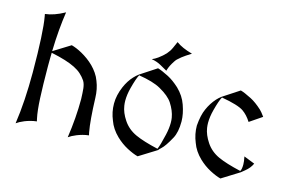

<svg xmlns="http://www.w3.org/2000/svg" viewBox="-93 -957 1786 1178"><g transform="rotate(15 800.0 -368.0)"><path d="M73.2 0Q84 -73.7 89.1 -155.3Q94.2 -236.8 94.2 -328.1Q93.8 -457 89.1 -544.4Q84.5 -631.8 76.2 -677.7L73.2 -694.3Q102.5 -697.8 132.3 -708.3Q162.1 -718.8 192.9 -735.8L196.3 -737.8Q188 -683.1 182.6 -620.6Q177.2 -558.1 175.3 -485.4L282.2 -551.8Q295.9 -548.3 313.7 -541Q331.5 -533.7 351.1 -522.7Q370.6 -511.7 390.9 -497.1Q411.1 -482.4 429 -464.6Q446.8 -446.8 461.4 -425.5Q476.1 -404.3 484.9 -379.9Q503.9 -333 505.4 -277.3Q507.8 -206.1 512.2 -152.6Q516.6 -99.1 523.4 -62.5L527.3 -44.9Q506.8 -42.5 488 -37.4Q469.2 -32.2 453.4 -25.9Q437.5 -19.5 424.8 -12.7Q412.1 -5.9 404.3 0Q423.3 -127.9 423.3 -247.6Q422.4 -268.6 421.6 -285.2Q420.9 -301.8 419.2 -315.2Q417.5 -328.6 414.3 -339.6Q411.1 -350.6 405.3 -360.4Q391.1 -381.3 372.8 -397.9Q354.5 -414.6 327.6 -428Q300.8 -441.4 263.9 -452.9Q227.1 -464.4 175.8 -475.1H175.3Q174.8 -457 174.6 -438.7Q174.3 -420.4 174.3 -401.9V-384.8Q174.8 -267.1 178.7 -187Q182.6 -106.9 192.4 -62.5L196.3 -44.9Q175.3 -42.5 156.5 -37.4Q137.7 -32.2 121.8 -25.9Q106 -19.5 93.5 -12.7Q81.1 -5.9 73.2 0Z M729.5 -480.5 729 -480Q714.8 -453.6 698.7 -391.6Q687 -347.2 687 -308.6Q687 -293.5 689.5 -276.9Q695.8 -233.9 725.6 -189.5Q756.3 -143.1 810.1 -118.7Q860.4 -95.7 954.1 -74.2L954.6 -74.7Q966.3 -101.1 982.4 -171.4Q992.2 -213.9 992.2 -248.5Q992.2 -267.1 989.7 -281.2Q982.4 -324.2 953.6 -368.7Q930.2 -404.8 869.1 -439Q821.3 -465.8 729.5 -480.5ZM848.6 2Q819.3 -5.4 779.3 -26.4Q739.7 -47.4 706.1 -79.6Q663.1 -121.1 646 -169.9Q625 -219.7 625 -272.5Q625 -273.9 625 -274.4Q625 -326.7 648.9 -382.3Q668 -426.8 697.3 -458Q710.9 -472.7 726.6 -484.4L830.1 -552.2Q854 -545.9 899.9 -522.5Q934.1 -504.9 972.7 -469.7Q1016.1 -427.7 1033.7 -376.5Q1053.2 -321.8 1053.7 -274.9V-272.9Q1053.7 -205.6 1032.2 -166Q999 -105 976.6 -85Q964.4 -74.2 960 -67.4ZM778.3 -596.2Q797.4 -604 815.4 -617.2Q840.8 -635.7 858.9 -655.3Q863.3 -660.2 874.5 -675.8Q883.3 -688 904.3 -738.3Q941.9 -710.4 1007.8 -692.4L975.1 -671.4Q950.7 -655.3 927.2 -633.3Q921.9 -628.4 914.6 -617.2Q893.6 -585.4 885.3 -559.1Q882.8 -551.3 882.8 -550.8L839.4 -575.2Q813.5 -590.3 778.3 -596.2Z M1374.5 2Q1345.2 -5.4 1305.2 -26.4Q1265.6 -47.4 1231.9 -79.6Q1189 -121.1 1171.9 -169.9Q1150.9 -220.7 1150.9 -274.4Q1156.2 -341.8 1174.8 -382.3Q1193.4 -424.8 1223.1 -458Q1235.8 -472.2 1252.4 -484.4L1356 -552.2Q1379.9 -545.9 1425.8 -522.5Q1460 -504.9 1498.5 -469.7Q1510.3 -459 1530.3 -431.2L1451.7 -377.9Q1427.7 -416 1397 -437.5Q1361.8 -461.9 1255.4 -480.5L1254.9 -480Q1240.7 -453.6 1224.6 -391.6Q1212.9 -347.2 1212.9 -308.6Q1212.9 -293 1215.3 -276.9Q1221.7 -234.4 1251.5 -189.5Q1282.2 -143.1 1335.9 -118.7Q1386.2 -95.7 1480 -74.2L1480.5 -74.7Q1488.3 -86.9 1488.3 -117.2Q1488.3 -136.2 1481.9 -167L1551.3 -139.6Q1538.1 -109.9 1508.3 -85.9Q1485.8 -67.9 1485.8 -67.4Z"/></g></svg>

Font: MedievalSharp
Style: Regular
Weight: 500
Version: Version 1.0